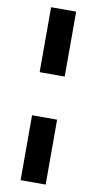

<svg xmlns="http://www.w3.org/2000/svg" viewBox="-100 -844 502 996"><g transform="rotate(10 151.0 -346.5)"><path d="M217 109H85V-233H217ZM217 -460H85V-802H217Z"/></g></svg>

Font: Argentum Novus
Style: Bold
Weight: 700
Designer: Julieta Ulanovsky (font) & Cristiano Sobral (main changes)
Foundry: Julieta Ulanovsky (font) & Cristiano Sobral (main changes)
Version: Version 3.00;November 27, 2020;FontCreator 13.0.0.2655 64-bi